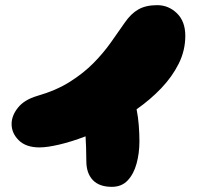

<svg xmlns="http://www.w3.org/2000/svg" viewBox="-20 -733 764 745"><path d="M133 -161Q81 -161 53 -188.5Q25 -216 25 -252Q25 -284 49.5 -315Q74 -346 125 -361Q198 -382 251 -415.5Q304 -449 342.5 -488Q381 -527 410 -568Q439 -609 464 -645Q488 -680 517 -696.5Q546 -713 590 -713Q634 -713 666.5 -681.5Q699 -650 699 -594Q699 -537 673.5 -486Q648 -435 605.5 -390.5Q563 -346 510 -309Q516 -279 518.5 -246.5Q521 -214 521 -185Q521 -139 510 -98.5Q499 -58 475.5 -33Q452 -8 414 -8Q365 -8 340 -34.5Q315 -61 315 -108Q315 -138 314 -161.5Q313 -185 312 -204Q257 -183 210 -172Q163 -161 133 -161Z"/></svg>

Font: Cherry Bomb One
Style: Regular
Weight: 400
Designer: satsuyako
Foundry: satsuyako
Version: Version 4.100; ttfautohint (v1.8.3)